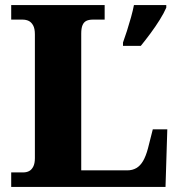

<svg xmlns="http://www.w3.org/2000/svg" viewBox="-20 -734 707 754"><path d="M24 0V-57H72Q84 -57 94 -62Q104 -67 110.5 -79.5Q117 -92 117 -113V-599Q117 -622 110 -634.5Q103 -647 92.5 -652Q82 -657 68 -657H24V-714H391V-657H345Q329 -657 319 -652Q309 -647 304 -635Q299 -623 299 -602V-65H480Q500 -65 515.5 -74Q531 -83 542 -102Q553 -121 561 -151L580 -226H637L630 0ZM463 -567Q470 -586 478.5 -612.5Q487 -639 494.5 -666Q502 -693 506 -714H633V-704Q624 -683 607.5 -656.5Q591 -630 571 -603Q551 -576 533 -554H463Z"/></svg>

Font: Noto Serif Kannada ExtraBold
Style: Regular
Weight: 800
Version: Version 2.003